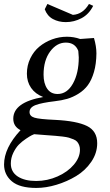

<svg xmlns="http://www.w3.org/2000/svg" viewBox="-48 -635 546 956"><path d="M-27.8 184.1Q-27.8 101.6 54.2 13.2Q18.1 -5.4 18.1 -43.9Q18.1 -125.5 167 -151.9Q127.9 -167 106.9 -197.3Q85.9 -227.5 85.9 -268.1Q85.9 -309.1 102.8 -344.2Q119.6 -379.4 147.7 -402.6Q175.8 -425.8 211.4 -439Q247.1 -452.1 285.2 -452.1Q319.8 -452.1 351.1 -440.9L419.9 -445.8Q432.1 -404.3 432.1 -369.1Q431.6 -316.9 419.9 -276.6Q408.2 -236.3 389.4 -210.9Q370.6 -185.5 342.5 -168.2Q314.5 -150.9 286.6 -142.8Q258.8 -134.8 224.1 -130.9Q160.6 -123.5 129.9 -112.1Q99.1 -100.6 99.1 -77.1Q99.1 -56.6 123.5 -49.1Q147.9 -41.5 227.1 -38.1Q334.5 -32.7 385.3 -7.6Q436 17.6 436 78.1Q436 127.4 406.5 170.7Q377 213.9 331.5 241.5Q286.1 269 233.6 284.9Q181.2 300.8 132.8 300.8Q49.8 300.8 11 267.8Q-27.8 234.9 -27.8 184.1ZM5.9 179.2Q5.9 221.2 40.3 243.7Q74.7 266.1 131.8 266.1Q188 266.1 238.8 243.4Q289.6 220.7 319.8 184.8Q350.1 148.9 350.1 110.8Q350.1 97.7 346.2 87.9Q342.3 78.1 336.4 71Q330.6 64 318.1 58.8Q305.7 53.7 294.9 50.5Q284.2 47.4 263.7 44.9Q243.2 42.5 228 41.3Q212.9 40 185.1 38.1Q150.9 36.1 122.1 33.2Q117.2 35.2 109.4 38.8Q101.6 42.5 81.5 55.9Q61.5 69.3 46.1 84.7Q30.8 100.1 18.3 125.7Q5.9 151.4 5.9 179.2ZM168.9 -263.2Q168.9 -220.2 186.8 -193.6Q204.6 -167 238.8 -167Q286.1 -167 315.2 -219Q344.2 -271 344.2 -349.1Q344.2 -353.5 341.8 -381.8Q325.7 -422.9 279.8 -422.9Q234.4 -422.9 201.7 -378.7Q168.9 -334.5 168.9 -263.2ZM174.8 -588.9 188 -615.2 314.9 -561Q364.7 -564 395 -615.2L416 -606Q395 -564 357.9 -544.4Q320.8 -524.9 279.8 -524.9Q243.7 -524.9 215.3 -540.3Q187 -555.7 174.8 -588.9Z"/></svg>

Font: Dihjauti S
Style: Bold Italic
Weight: 700
Italic angle: -9°
Designer: T. Christopher White
Version: Version 3.0.0